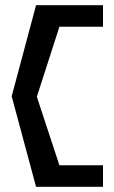

<svg xmlns="http://www.w3.org/2000/svg" viewBox="-20 -650 441 740"><path d="M25 -279 119 70H377V-13H209L122 -277L209 -547H377V-630H119Z"/></svg>

Font: Charger Pro
Style: BdExt
Weight: 700
Designer: Jasper
Foundry: Cannot Into Space Fonts
Version: Version 1.09